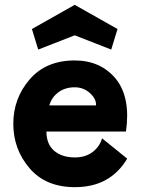

<svg xmlns="http://www.w3.org/2000/svg" viewBox="-20 -763 595 794"><path d="M289 -617 138 -558 112 -643 289 -743 466 -643 440 -558ZM402 -191 506 -107Q436 11 290 11Q169 11 102 -67.5Q35 -146 35 -251Q35 -356 102.5 -434.5Q170 -513 289 -513Q396 -513 459 -437Q521 -360 501 -219H172Q172 -167 204 -139.5Q236 -112 290 -112Q333 -112 362.5 -134Q392 -156 402 -191ZM184 -327H377Q379 -353 352.5 -377.5Q326 -402 289 -402Q249 -402 221 -381Q193 -360 184 -327Z"/></svg>

Font: LilGrotesk Bold
Style: Regular
Weight: 700
Designer: BSozoo
Foundry: BSozoo
Version: Version 1.001;PS 001.001;hotconv 1.0.70;makeotf.lib2.5.58329